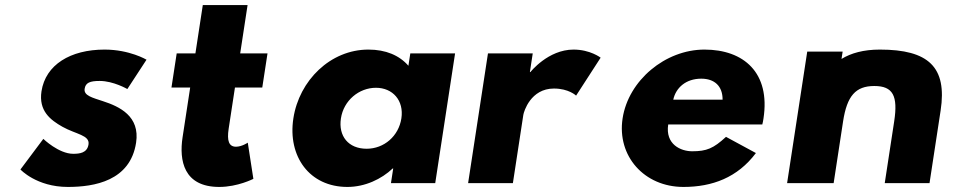

<svg xmlns="http://www.w3.org/2000/svg" viewBox="-20 -724 3766 759"><path d="M393.3 -528C258.3 -528 160.1 -468 144 -363C132.3 -286 178.8 -250 226.6 -223C280 -193 335.6 -190 329.9 -153C324.7 -119 294.3 -116 269.3 -116C212.3 -116 151.3 -175 151.3 -175L60.8 -54C60.8 -54 124.2 15 248.2 15C353.2 15 494.9 -9 518 -160C534.1 -265 451.9 -303 387.1 -324C345.2 -338 310.4 -346 314.6 -373C318.2 -397 335.3 -404 374.3 -404C428.3 -404 483.4 -372 483.4 -372L559.2 -488C559.2 -488 492.3 -528 393.3 -528Z M752.5 -513H678.5L657.8 -378H731.8L701.7 -181C687.8 -90 705.7 15 846.7 15C919.7 15 981.6 -17 981.6 -17L959.5 -160C959.5 -160 936 -144 913 -144C885 -144 876.6 -167 883.9 -215L908.8 -378H1016.8L1037.5 -513H929.5L958.7 -704H781.7Z M1327.7 -256C1338.5 -327 1399.2 -377 1466.2 -377C1532.2 -377 1577.5 -327 1566.7 -256C1556 -186 1498.3 -136 1429.3 -136C1357.3 -136 1317 -186 1327.7 -256ZM1139.7 -256C1116.7 -106 1203.2 15 1353.2 15C1423.2 15 1487.9 -16 1532.4 -58H1534.4L1525.5 0H1700.5L1779 -513H1602L1594.5 -464C1558.8 -505 1505.3 -528 1436.3 -528C1286.3 -528 1162.6 -406 1139.7 -256Z M1830.5 0H2007.5L2048.8 -270C2050.8 -283 2077.7 -374 2169.7 -374C2228.7 -374 2257.4 -346 2257.4 -346L2354.4 -496C2354.4 -496 2313.3 -528 2247.3 -528C2146.3 -528 2076.7 -439 2076.7 -439H2074.7L2086 -513H1909Z M2641.5 -330C2651.7 -377 2691.2 -413 2752.2 -413C2804.2 -413 2836.8 -384 2836.5 -330ZM2993.5 -232C2995.4 -238 2997.1 -249 2998.2 -256C3025.7 -436 2920.8 -528 2764.8 -528C2609.8 -528 2464.1 -406 2441.2 -256C2418.4 -107 2526.7 15 2681.7 15C2795.7 15 2895.4 -22 2968.2 -119L2850 -183C2800 -137 2773.3 -126 2716.3 -126C2671.3 -126 2609.4 -153 2621.5 -232Z M3275.5 0 3312.8 -244C3328.3 -345 3362.3 -384 3436.3 -384C3510.3 -384 3530.3 -345 3514.8 -244L3477.5 0H3654.5L3698.4 -287C3724.7 -459 3650.3 -528 3458.3 -528C3393.3 -528 3344.2 -514 3306.6 -491L3311.1 -520H3171.1L3091.5 0Z"/></svg>

Font: Sztylet
Style: BdObl
Weight: 700
Foundry: Cannot Into Space Fonts, PlusOne Fonts
Version: Version 0.12